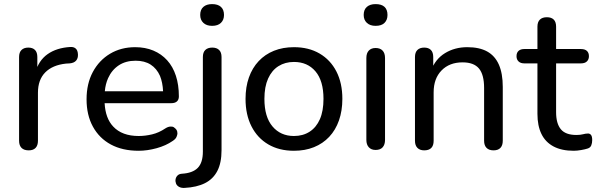

<svg xmlns="http://www.w3.org/2000/svg" viewBox="-20 -726 2907 936"><path d="M120 7Q97 7 85 -5Q73 -17 73 -40V-448Q73 -471 85 -482.5Q97 -494 118 -494Q139 -494 150.5 -482.5Q162 -471 162 -448V-371H152Q168 -431 212 -462Q256 -493 323 -497Q339 -498 349 -489.5Q359 -481 360 -461Q361 -442 351 -430.5Q341 -419 320 -417L302 -416Q236 -409 200.5 -373Q165 -337 165 -274V-40Q165 -17 153.5 -5Q142 7 120 7Z M656 9Q577 9 520.5 -21.5Q464 -52 433 -108.5Q402 -165 402 -242Q402 -318 432.5 -375Q463 -432 516.5 -464Q570 -496 639 -496Q688 -496 727.5 -479.5Q767 -463 795 -432Q823 -401 837.5 -356.5Q852 -312 852 -256Q852 -240 842.5 -231.5Q833 -223 815 -223H490Q494 -149 532 -109Q575 -63 656 -63Q688 -63 721.5 -71Q755 -79 786 -100Q800 -109 812 -109Q813 -109 819.5 -108.5Q826 -108 834 -100.5Q842 -93 843.5 -86.5Q845 -80 845 -76Q845 -69 840.5 -58.5Q836 -48 822 -39Q789 -16 743.5 -3.5Q698 9 656 9ZM760 -356Q744 -392 714.5 -411Q685 -430 641 -430Q593 -430 559 -407.5Q525 -385 507 -345Q494 -316 491 -281H775Q773 -324 760 -356Z M880 190Q864 191 853 185Q842 179 838 168.5Q834 158 836 147.5Q838 137 845.5 129.5Q853 122 866 121Q919 118 944 92.5Q969 67 969 13V-448Q969 -471 981 -482.5Q993 -494 1015 -494Q1036 -494 1048 -482.5Q1060 -471 1060 -448V6Q1060 68 1039.5 107.5Q1019 147 979 167Q939 187 880 190ZM1014 -600Q987 -600 971.5 -614.5Q956 -629 956 -653Q956 -679 971.5 -692.5Q987 -706 1014 -706Q1042 -706 1057 -692.5Q1072 -679 1072 -653Q1072 -629 1057 -614.5Q1042 -600 1014 -600Z M1413 9Q1341 9 1288 -22Q1235 -53 1206 -110Q1177 -167 1177 -244Q1177 -302 1193.5 -348.5Q1210 -395 1241 -428Q1272 -461 1315.5 -478.5Q1359 -496 1413 -496Q1485 -496 1538 -465Q1591 -434 1620 -377.5Q1649 -321 1649 -244Q1649 -186 1632.5 -139Q1616 -92 1585 -59Q1554 -26 1510.5 -8.5Q1467 9 1413 9ZM1413 -63Q1457 -63 1489.5 -84Q1522 -105 1539.5 -145Q1557 -185 1557 -244Q1557 -332 1518 -378Q1479 -424 1413 -424Q1370 -424 1337.5 -403.5Q1305 -383 1287 -343Q1269 -303 1269 -244Q1269 -156 1308.5 -109.5Q1348 -63 1413 -63Z M1811 5Q1790 5 1778 -8Q1766 -21 1766 -44V-443Q1766 -467 1778 -479.5Q1790 -492 1811 -492Q1833 -492 1845 -479.5Q1857 -467 1857 -443V-44Q1857 -21 1845.5 -8Q1834 5 1811 5ZM1811 -600Q1784 -600 1768.5 -614.5Q1753 -629 1753 -653Q1753 -679 1768.5 -692.5Q1784 -706 1811 -706Q1840 -706 1854.5 -692.5Q1869 -679 1869 -653Q1869 -629 1854.5 -614.5Q1840 -600 1811 -600Z M2048 7Q2027 7 2015 -5Q2003 -17 2003 -40V-448Q2003 -471 2015 -482.5Q2027 -494 2048 -494Q2069 -494 2080.5 -482.5Q2092 -471 2092 -448V-366L2081 -381Q2102 -438 2149.5 -467Q2197 -496 2258 -496Q2317 -496 2355 -475Q2393 -454 2412 -411Q2431 -368 2431 -302V-40Q2431 -17 2419.5 -5Q2408 7 2386 7Q2364 7 2352 -5Q2340 -17 2340 -40V-297Q2340 -362 2315 -392Q2290 -422 2235 -422Q2171 -422 2132.5 -382.5Q2094 -343 2094 -276V-40Q2094 7 2048 7Z M2777 9Q2718 9 2678.5 -12Q2639 -33 2619.5 -73Q2600 -113 2600 -171V-417H2536Q2518 -417 2508 -426.5Q2498 -436 2498 -452Q2498 -469 2508 -478Q2518 -487 2536 -487H2600V-596Q2600 -619 2612 -630.5Q2624 -642 2646 -642Q2668 -642 2679.5 -630.5Q2691 -619 2691 -596V-487H2812Q2831 -487 2841 -478Q2851 -469 2851 -452Q2851 -436 2841 -426.5Q2831 -417 2812 -417H2691V-179Q2691 -124 2714 -96Q2737 -68 2790 -68Q2809 -68 2822 -71.5Q2835 -75 2845 -75Q2854 -76 2860.5 -69Q2867 -62 2867 -43Q2867 -29 2862.5 -17.5Q2858 -6 2845 -2Q2833 2 2813 5.5Q2793 9 2777 9Z"/></svg>

Font: Nunito Medium
Style: Regular
Weight: 500
Designer: Vernon Adams
Foundry: Vernon Adams
Version: Version 3.602